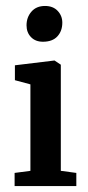

<svg xmlns="http://www.w3.org/2000/svg" viewBox="-20 -624 295 644"><path d="M29 0V-44L82 -51V-341L30 -355V-405L162 -421H163L184 -407V-51L236 -44V0ZM124 -484Q99 -484 84 -499.5Q69 -515 69 -539Q69 -566 85.5 -585Q102 -604 131 -604Q158 -604 173.5 -587.5Q189 -571 189 -548Q189 -520 172.5 -502Q156 -484 124 -484Z"/></svg>

Font: Aikya SemiBold
Style: Regular
Weight: 600
Designer: Neelakash Kshetrimayum (Latin subset based on Merriweather by Eben Sorkin)
Foundry: Brand New Type
Version: Version 1.00 b005